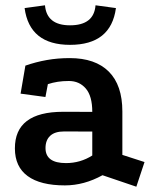

<svg xmlns="http://www.w3.org/2000/svg" viewBox="-20 -688 591 732"><path d="M370.8 -20Q300.5 18.8 227.5 18.8Q133.8 18.8 85.4 -16.8Q37 -52.2 36.8 -121.8Q36.2 -261.8 220.8 -261.8L331.8 -261.5Q331.8 -321.8 307.1 -350.5Q282.5 -379.2 242.8 -379.2Q219.5 -379.2 200.2 -376.2Q181 -373.2 162.5 -367.2L153.2 -318.2L58.5 -331L76.8 -437.8Q117 -451.8 158.4 -459.1Q199.8 -466.5 245.8 -466.5Q343.2 -466.5 394.9 -414.9Q446.5 -363.2 446.5 -263.2V-97.5L531 -70.2L499.8 23.8ZM223.8 -186.8Q189 -186.8 171.2 -170.1Q153.5 -153.5 153.5 -123.5Q153.5 -66.2 231.5 -66.2Q286.2 -66.2 331.8 -95.2V-186.5ZM247 -517Q92.5 -517 73.8 -657.2L151.5 -667.8Q158 -591.5 247 -591.5Q338.2 -591.5 344.2 -667.8L422 -657.2Q403.2 -517 247 -517Z"/></svg>

Font: Podkova VF Beta
Style: Regular
Weight: 400
Designer: Ilya Yudin
Foundry: Cyreal (www.cyreal.org)
Version: Version 2.100